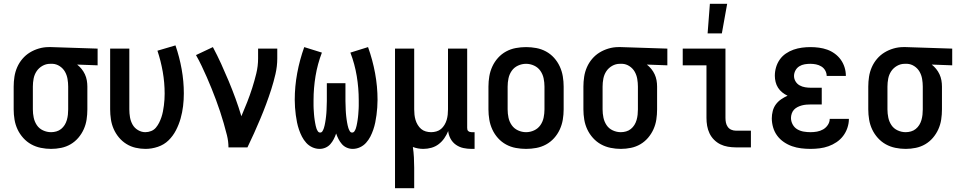

<svg xmlns="http://www.w3.org/2000/svg" viewBox="-20 -776 5040 1011"><path d="M249 8Q222 8 195 2.5Q168 -3 144.5 -16Q121 -29 102.5 -49.5Q84 -70 72.5 -94.5Q61 -119 56.5 -146Q52 -173 52 -200V-320Q52 -346 56 -372Q60 -398 70.5 -422Q81 -446 98 -466Q115 -486 137 -499.5Q159 -513 184.5 -520.5Q210 -528 236 -528H250L494 -520V-432L386 -436Q399 -426 409.5 -413Q420 -400 427 -385Q434 -370 437 -353.5Q440 -337 440 -320V-200Q440 -173 436 -146.5Q432 -120 421 -95.5Q410 -71 392.5 -50.5Q375 -30 352 -16.5Q329 -3 302.5 2.5Q276 8 249 8ZM249 -80Q263 -80 277 -84Q291 -88 302 -97Q313 -106 320.5 -118Q328 -130 332 -144Q336 -158 337.5 -172Q339 -186 339 -200V-320Q339 -340 335.5 -360.5Q332 -381 322 -398.5Q312 -416 294.5 -427.5Q277 -439 257 -440H244Q222 -440 203 -429Q184 -418 172.5 -400.5Q161 -383 157 -362Q153 -341 153 -320V-200Q153 -178 157.5 -156.5Q162 -135 174 -117Q186 -99 206.5 -89.5Q227 -80 249 -80Z M746 8Q720 8 694 2Q668 -4 645.5 -18Q623 -32 606 -52.5Q589 -73 578.5 -97Q568 -121 564 -147.5Q560 -174 560 -200V-520H661V-200Q661 -179 664.5 -158.5Q668 -138 678 -120Q688 -102 706.5 -91Q725 -80 745 -80Q761 -80 776 -86Q791 -92 801 -104Q811 -116 818 -130Q825 -144 830 -159Q835 -174 838 -189.5Q841 -205 843 -220.5Q845 -236 846 -252Q847 -268 847 -283Q847 -341 837 -398Q827 -455 809 -509L904 -537Q925 -476 936.5 -412Q948 -348 948 -284Q948 -250 944 -217Q940 -184 931 -152Q922 -120 906.5 -90Q891 -60 867.5 -37Q844 -14 811.5 -3Q779 8 746 8Z M1183 0Q1183 -32 1175 -64Q1167 -96 1158 -127Q1149 -158 1139 -188.5Q1129 -219 1117.5 -249.5Q1106 -280 1094 -310Q1082 -340 1069 -369.5Q1056 -399 1042 -428.5Q1028 -458 1012 -486L1101 -528Q1124 -485 1144.5 -440Q1165 -395 1184 -349.5Q1203 -304 1220 -257.5Q1237 -211 1251 -164Q1267 -201 1281.5 -238Q1296 -275 1308 -312.5Q1320 -350 1329.5 -389Q1339 -428 1339 -468V-520H1440V-468Q1440 -427 1430.5 -386Q1421 -345 1408.5 -306Q1396 -267 1381.5 -228Q1367 -189 1351 -151Q1335 -113 1318 -75Q1301 -37 1283 0Z M1663 8Q1643 8 1624.5 -0.5Q1606 -9 1592.5 -24Q1579 -39 1570 -56.5Q1561 -74 1554.5 -93Q1548 -112 1544 -131.5Q1540 -151 1537.5 -170.5Q1535 -190 1533.5 -210Q1532 -230 1532 -250Q1532 -321 1545 -391Q1558 -461 1582 -528L1675 -499Q1652 -439 1641.5 -375.5Q1631 -312 1631 -248Q1631 -241 1631 -233.5Q1631 -226 1631 -218.5Q1631 -211 1631.5 -203.5Q1632 -196 1632.5 -188.5Q1633 -181 1633.5 -173.5Q1634 -166 1635 -158.5Q1636 -151 1637 -143.5Q1638 -136 1639.5 -128.5Q1641 -121 1642.5 -113.5Q1644 -106 1646.5 -99Q1649 -92 1653.5 -85Q1658 -78 1666 -78Q1674 -78 1678.5 -86Q1683 -94 1685.5 -101.5Q1688 -109 1689.5 -116.5Q1691 -124 1692.5 -132Q1694 -140 1695 -148Q1696 -156 1697 -164Q1698 -172 1698.5 -180Q1699 -188 1699.5 -196Q1700 -204 1700 -212Q1700 -220 1700.5 -228Q1701 -236 1701 -244Q1701 -252 1701 -260V-338H1799V-260Q1799 -252 1799 -244Q1799 -236 1799.5 -228Q1800 -220 1800 -212Q1800 -204 1800.5 -196Q1801 -188 1801.5 -180Q1802 -172 1803 -164Q1804 -156 1805 -148Q1806 -140 1807.5 -132Q1809 -124 1810.5 -116.5Q1812 -109 1814.5 -101.5Q1817 -94 1821.5 -86Q1826 -78 1834 -78Q1842 -78 1846.5 -85Q1851 -92 1853.5 -99Q1856 -106 1857.5 -113.5Q1859 -121 1860.5 -128.5Q1862 -136 1863 -143.5Q1864 -151 1865 -158.5Q1866 -166 1866.5 -173.5Q1867 -181 1867.5 -188.5Q1868 -196 1868.5 -203.5Q1869 -211 1869 -218.5Q1869 -226 1869 -233.5Q1869 -241 1869 -248Q1869 -312 1858.5 -375.5Q1848 -439 1825 -499L1918 -528Q1942 -461 1955 -391Q1968 -321 1968 -250Q1968 -230 1966.5 -210Q1965 -190 1962.5 -170.5Q1960 -151 1956 -131.5Q1952 -112 1945.5 -93Q1939 -74 1930 -56.5Q1921 -39 1907.5 -24Q1894 -9 1875.5 -0.5Q1857 8 1837 8Q1821 8 1806 1.5Q1791 -5 1780.5 -17Q1770 -29 1762.5 -43.5Q1755 -58 1750 -73Q1745 -58 1737.5 -43.5Q1730 -29 1719.5 -17Q1709 -5 1694 1.5Q1679 8 1663 8Z M2060 215V-520H2161V-200Q2161 -186 2162.5 -172Q2164 -158 2168 -144.5Q2172 -131 2179.5 -118.5Q2187 -106 2197.5 -97Q2208 -88 2222 -84Q2236 -80 2250 -80Q2264 -80 2278 -84Q2292 -88 2302.5 -97Q2313 -106 2320.5 -118.5Q2328 -131 2332 -144.5Q2336 -158 2337.5 -172Q2339 -186 2339 -200V-520H2440V-103Q2440 -98 2441 -93.5Q2442 -89 2445.5 -86Q2449 -83 2453.5 -81.5Q2458 -80 2463 -80H2479V8H2463Q2441 8 2420 3.5Q2399 -1 2381 -13.5Q2363 -26 2352.5 -45.5Q2342 -65 2340 -86Q2332 -66 2319.5 -48Q2307 -30 2290 -17Q2273 -4 2252 2Q2231 8 2209 8Q2195 8 2181 5.5Q2167 3 2154 -2Q2158 25 2159.5 52.5Q2161 80 2161 107V215Z M2750 8Q2723 8 2696 3Q2669 -2 2645 -15Q2621 -28 2602.5 -48.5Q2584 -69 2572.5 -94Q2561 -119 2556.5 -146Q2552 -173 2552 -200V-320Q2552 -347 2556.5 -374Q2561 -401 2572.5 -426Q2584 -451 2602.5 -471.5Q2621 -492 2645 -505Q2669 -518 2696 -523Q2723 -528 2750 -528Q2777 -528 2804 -523Q2831 -518 2855 -505Q2879 -492 2897.5 -471.5Q2916 -451 2927.5 -426Q2939 -401 2943.5 -374Q2948 -347 2948 -320V-200Q2948 -173 2943.5 -146Q2939 -119 2927.5 -94Q2916 -69 2897.5 -48.5Q2879 -28 2855 -15Q2831 -2 2804 3Q2777 8 2750 8ZM2750 -80Q2772 -80 2792.5 -89.5Q2813 -99 2825.5 -117Q2838 -135 2842.5 -156.5Q2847 -178 2847 -200V-320Q2847 -342 2842.5 -363.5Q2838 -385 2825.5 -403Q2813 -421 2792.5 -430.5Q2772 -440 2750 -440Q2728 -440 2707.5 -430.5Q2687 -421 2674.5 -403Q2662 -385 2657.5 -363.5Q2653 -342 2653 -320V-200Q2653 -178 2657.5 -156.5Q2662 -135 2674.5 -117Q2687 -99 2707.5 -89.5Q2728 -80 2750 -80Z M3249 8Q3222 8 3195 2.5Q3168 -3 3144.5 -16Q3121 -29 3102.5 -49.5Q3084 -70 3072.5 -94.5Q3061 -119 3056.5 -146Q3052 -173 3052 -200V-320Q3052 -346 3056 -372Q3060 -398 3070.5 -422Q3081 -446 3098 -466Q3115 -486 3137 -499.5Q3159 -513 3184.5 -520.5Q3210 -528 3236 -528H3250L3494 -520V-432L3386 -436Q3399 -426 3409.5 -413Q3420 -400 3427 -385Q3434 -370 3437 -353.5Q3440 -337 3440 -320V-200Q3440 -173 3436 -146.5Q3432 -120 3421 -95.5Q3410 -71 3392.5 -50.5Q3375 -30 3352 -16.5Q3329 -3 3302.5 2.5Q3276 8 3249 8ZM3249 -80Q3263 -80 3277 -84Q3291 -88 3302 -97Q3313 -106 3320.5 -118Q3328 -130 3332 -144Q3336 -158 3337.5 -172Q3339 -186 3339 -200V-320Q3339 -340 3335.5 -360.5Q3332 -381 3322 -398.5Q3312 -416 3294.5 -427.5Q3277 -439 3257 -440H3244Q3222 -440 3203 -429Q3184 -418 3172.5 -400.5Q3161 -383 3157 -362Q3153 -341 3153 -320V-200Q3153 -178 3157.5 -156.5Q3162 -135 3174 -117Q3186 -99 3206.5 -89.5Q3227 -80 3249 -80Z M3706 -600 3718 -756H3809L3781 -600ZM3854 0Q3834 0 3813 -3.5Q3792 -7 3773.5 -16Q3755 -25 3740 -40Q3725 -55 3716 -74Q3707 -93 3703.5 -113.5Q3700 -134 3700 -155V-432H3575V-520H3800V-155Q3800 -142 3802.5 -130Q3805 -118 3812 -108Q3819 -98 3830.5 -93Q3842 -88 3854 -88H3934V0Z M4248 8Q4223 8 4198.5 5Q4174 2 4151 -6Q4128 -14 4107.5 -28Q4087 -42 4072.5 -61.5Q4058 -81 4051 -105Q4044 -129 4044 -153Q4044 -172 4049 -191.5Q4054 -211 4065.5 -226.5Q4077 -242 4093 -253Q4109 -264 4127 -272Q4112 -279 4099 -289.5Q4086 -300 4077 -314Q4068 -328 4064 -344.5Q4060 -361 4060 -377Q4060 -400 4066.5 -422Q4073 -444 4086 -462.5Q4099 -481 4118 -494Q4137 -507 4158.5 -514.5Q4180 -522 4202.5 -525Q4225 -528 4247 -528Q4270 -528 4292.5 -525Q4315 -522 4336 -514.5Q4357 -507 4375.5 -493.5Q4394 -480 4407 -462Q4420 -444 4427 -422Q4434 -400 4434 -377V-376H4333Q4333 -391 4325.5 -404.5Q4318 -418 4305 -426Q4292 -434 4277 -437Q4262 -440 4247 -440Q4232 -440 4217 -437.5Q4202 -435 4189 -427Q4176 -419 4168.5 -405Q4161 -391 4161 -376Q4161 -361 4169 -347.5Q4177 -334 4190.5 -326.5Q4204 -319 4219.5 -316.5Q4235 -314 4250 -314H4307V-226H4250Q4238 -226 4226 -225Q4214 -224 4202.5 -221Q4191 -218 4180 -212.5Q4169 -207 4161 -198.5Q4153 -190 4149 -178Q4145 -166 4145 -155Q4145 -137 4154 -120.5Q4163 -104 4178.5 -95Q4194 -86 4212 -83Q4230 -80 4248 -80Q4265 -80 4282 -83Q4299 -86 4314 -94.5Q4329 -103 4339 -118Q4349 -133 4349 -150H4450Q4450 -126 4442 -102.5Q4434 -79 4419.5 -60Q4405 -41 4385 -27.5Q4365 -14 4342.5 -6Q4320 2 4296 5Q4272 8 4248 8Z M4749 8Q4722 8 4695 2.5Q4668 -3 4644.5 -16Q4621 -29 4602.5 -49.5Q4584 -70 4572.5 -94.5Q4561 -119 4556.5 -146Q4552 -173 4552 -200V-320Q4552 -346 4556 -372Q4560 -398 4570.5 -422Q4581 -446 4598 -466Q4615 -486 4637 -499.5Q4659 -513 4684.5 -520.5Q4710 -528 4736 -528H4750L4994 -520V-432L4886 -436Q4899 -426 4909.5 -413Q4920 -400 4927 -385Q4934 -370 4937 -353.5Q4940 -337 4940 -320V-200Q4940 -173 4936 -146.5Q4932 -120 4921 -95.5Q4910 -71 4892.5 -50.5Q4875 -30 4852 -16.5Q4829 -3 4802.5 2.5Q4776 8 4749 8ZM4749 -80Q4763 -80 4777 -84Q4791 -88 4802 -97Q4813 -106 4820.5 -118Q4828 -130 4832 -144Q4836 -158 4837.5 -172Q4839 -186 4839 -200V-320Q4839 -340 4835.5 -360.5Q4832 -381 4822 -398.5Q4812 -416 4794.5 -427.5Q4777 -439 4757 -440H4744Q4722 -440 4703 -429Q4684 -418 4672.5 -400.5Q4661 -383 4657 -362Q4653 -341 4653 -320V-200Q4653 -178 4657.5 -156.5Q4662 -135 4674 -117Q4686 -99 4706.5 -89.5Q4727 -80 4749 -80Z"/></svg>

Font: Iosevka SS18 Semibold
Style: Regular
Weight: 600
Monospace: yes
Designer: Belleve Invis
Foundry: Belleve Invis
Version: Version 25.1.1; ttfautohint (v1.8.4)